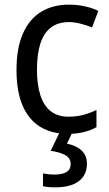

<svg xmlns="http://www.w3.org/2000/svg" viewBox="-20 -566 471 826"><path d="M271 10Q204 10 154.5 -19.5Q105 -49 78 -110Q51 -171 51 -265Q51 -360 79 -422.5Q107 -485 157.5 -515.5Q208 -546 276 -546Q313 -546 346.5 -538.5Q380 -531 403 -519L376 -448Q354 -457 327 -464Q300 -471 277 -471Q230 -471 199.5 -448Q169 -425 154 -379.5Q139 -334 139 -266Q139 -201 154 -155.5Q169 -110 199 -87Q229 -64 274 -64Q310 -64 339.5 -72Q369 -80 395 -93V-19Q370 -5 339.5 2.5Q309 10 271 10ZM354 138Q354 187 319 213.5Q284 240 217 240Q201 240 187 238.5Q173 237 165 235V180Q174 182 187.5 183.5Q201 185 214 185Q248 185 266 174Q284 163 284 140Q284 114 260 101Q236 88 198 83L238 0H293L268 52Q293 57 312.5 68Q332 79 343 96Q354 113 354 138Z"/></svg>

Font: Noto Sans Devanagari SemiCondensed
Style: Regular
Weight: 400
Width: 4
Designer: Jelle Bosma - Monotype Design Team
Foundry: Monotype Imaging Inc.
Version: Version 2.006